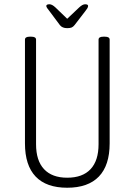

<svg xmlns="http://www.w3.org/2000/svg" viewBox="-20 -874 630 900"><path d="M295 6Q197 6 147 -46.5Q97 -99 97 -202V-688Q97 -702 119 -702H127Q149 -702 149 -688V-198Q149 -121 186.5 -81Q224 -41 295 -41Q367 -41 404.5 -81Q442 -121 442 -198V-688Q442 -702 464 -702H472Q494 -702 494 -688V-202Q494 -99 443.5 -46.5Q393 6 295 6ZM379 -854Q393 -854 393 -846Q393 -841 389 -834.5Q385 -828 380 -822L330 -757Q323 -748 315.5 -745Q308 -742 295 -742Q272 -742 261 -756L211 -823Q206 -829 201.5 -835.5Q197 -842 197 -846Q197 -854 212 -854Q224 -854 240 -839L295 -786L351 -839Q367 -854 379 -854Z"/></svg>

Font: Asap Condensed ExtraLight
Style: Regular
Weight: 200
Width: 3
Designer: Pablo Cosgaya
Foundry: Omnibus-Type
Version: Version 3.001; ttfautohint (v1.8.4.7-5d5b)